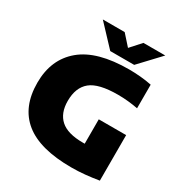

<svg xmlns="http://www.w3.org/2000/svg" viewBox="-215 -1111 1219 1282"><g transform="rotate(30 395.0 -470.5)"><path d="M517.5 10Q274.5 10 156.5 -85.2Q38.5 -180.5 38.5 -367Q38.5 -547.5 159.5 -648.8Q280.5 -750 526.5 -750Q569 -750 614 -746Q659 -742 700.5 -733.5V-551.5Q664.5 -558.5 625.2 -562.5Q586 -566.5 545.5 -566.5Q397 -566.5 336 -516.5Q275 -466.5 275 -363.5Q275 -269.5 329.5 -220.8Q384 -172 501.5 -172Q508.5 -172 516 -172V-360H727V-9Q675.5 -0.5 622.8 4.8Q570 10 517.5 10ZM354.5 -793 206 -951H374.5L446.5 -870.5L519 -951H687.5L539 -793Z"/></g></svg>

Font: Encode Sans SmExp Black
Style: Regular
Weight: 900
Width: 6
Designer: Multiple Designers
Foundry: Impallari Type
Version: Version 3.002; ttfautohint (v1.8.3) -l 8 -r 50 -G 200 -x 14 